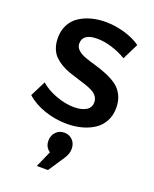

<svg xmlns="http://www.w3.org/2000/svg" viewBox="-146 -619 762 952"><g transform="rotate(20 235.0 -143.0)"><path d="M21 -69.8 62 -151.9Q95.7 -122.1 145.5 -104Q195.3 -85.9 240.2 -85.9Q279.3 -85.9 303.2 -100.1Q327.1 -114.3 327.1 -143.1Q327.1 -160.2 317.6 -173.3Q308.1 -186.5 291.7 -195.1Q275.4 -203.6 254.4 -210.7Q233.4 -217.8 210.2 -224.6Q187 -231.4 163.8 -239.5Q140.6 -247.6 119.6 -259.8Q98.6 -272 82.5 -287.6Q66.4 -303.2 57.1 -327.6Q47.9 -352.1 47.9 -382.8Q47.9 -421.9 64 -452.1Q80.1 -482.4 107.9 -500.5Q135.7 -518.6 170.2 -527.8Q204.6 -537.1 244.1 -537.1Q294.9 -537.1 344.7 -522.7Q394.5 -508.3 430.2 -482.9L388.2 -397.9Q353 -419.4 311.5 -432.1Q270 -444.8 234.9 -444.8Q157.2 -444.8 157.2 -392.1Q157.2 -372.6 172.9 -358.4Q188.5 -344.2 213.4 -335.4Q238.3 -326.7 268.3 -318.1Q298.3 -309.6 328.4 -297.4Q358.4 -285.2 383.3 -268.3Q408.2 -251.5 423.6 -222.2Q439 -192.9 439 -153.8Q439 -114.3 422.4 -83.5Q405.8 -52.7 377 -33.9Q348.1 -15.1 312 -5.6Q275.9 3.9 234.9 3.9Q174.8 3.9 117.4 -15.4Q60.1 -34.7 21 -69.8ZM167 251 205.1 165Q178.2 147 178.2 112.8Q178.2 85 195.8 66.9Q213.4 48.8 240.2 48.8Q265.6 48.8 283.2 66.4Q300.8 84 300.8 112.8Q300.8 139.6 283.2 165L226.1 251Z"/></g></svg>

Font: Trueno
Style: Regular
Weight: 400
Designer: Julieta Ulanovsky
Foundry: Julieta Ulanovsky
Version: Version 3.001b | FøM Fix